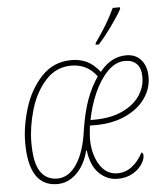

<svg xmlns="http://www.w3.org/2000/svg" viewBox="-54 -815 761 873"><g transform="rotate(-5 326.5 -378.0)"><path d="M43 -190Q43 -264 68.5 -347Q94 -430 148.5 -488Q203 -546 285 -546Q324 -546 354.5 -531.5Q385 -517 414 -481Q465 -546 535 -546Q578 -546 603 -517Q628 -488 628 -439Q628 -385 595.5 -340Q563 -295 504 -268.5Q445 -242 369 -242H343Q338 -197 338 -183Q338 -112 368 -63.5Q398 -15 449 -15Q486 -15 515.5 -37.5Q545 -60 566 -100Q574 -97 574 -85Q574 -67 559 -44.5Q544 -22 515.5 -6Q487 10 448 10Q400 10 364 -25Q328 -60 319 -130H316Q300 -66 261 -28Q222 10 173 10Q43 10 43 -190ZM314 -226Q326 -303 346 -359Q366 -415 398 -462Q355 -521 282 -521Q212 -521 164 -467.5Q116 -414 93.5 -336Q71 -258 71 -187Q71 -95 98 -55Q125 -15 175 -15Q227 -15 264 -70.5Q301 -126 314 -226ZM365 -267Q440 -267 493 -291.5Q546 -316 573 -355.5Q600 -395 600 -441Q600 -482 580.5 -501.5Q561 -521 527 -521Q485 -521 448.5 -484.5Q412 -448 386 -389.5Q360 -331 348 -267ZM402 -614Q459 -693 493 -766H526V-758Q507 -724 475.5 -680.5Q444 -637 416 -606H401Z"/></g></svg>

Font: Noto Serif NarrowThin
Style: Italic
Weight: 250
Width: 4
Italic angle: -12°
Designer: Monotype Design Team
Foundry: Monotype Imaging Inc.
Version: Version 1.001